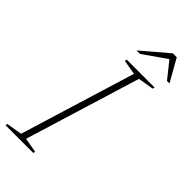

<svg xmlns="http://www.w3.org/2000/svg" viewBox="-293 -916 974 974"><g transform="rotate(45 193.5 -429.0)"><path d="M250.5 -645 171 -659 174 -670H373.5L370.5 -659L286.5 -645L96.5 -25L176 -11L173 0H-26.5L-23.5 -11L60.5 -25ZM175.5 -738 316.5 -858H344.5L412.5 -738H394.5L325 -825L200.5 -738Z"/></g></svg>

Font: Newsreader Text ExtraLight
Style: Italic
Weight: 275
Italic angle: -17°
Designer: Hugues Gentile
Foundry: Production Type
Version: Version 1.001